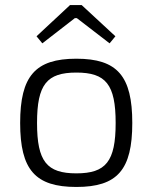

<svg xmlns="http://www.w3.org/2000/svg" viewBox="-20 -730 605 762"><path d="M438 -586 304 -710H258L125 -586L148 -558L277 -658H285L415 -558ZM283 -497C120 -497 60 -428 60 -242C60 -56 120 12 283 12C446 12 505 -56 505 -242C505 -428 446 -497 283 -497ZM283 -442C400 -442 439 -395 439 -242C439 -89 400 -42 283 -42C166 -42 127 -89 127 -242C127 -395 166 -442 283 -442Z"/></svg>

Font: SnT
Style: Regular
Weight: 300
Designer: Natanael Gama
Version: Version 1.001;PS 001.001;hotconv 1.0.70;makeotf.lib2.5.58329